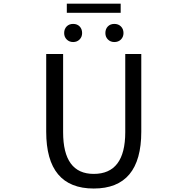

<svg xmlns="http://www.w3.org/2000/svg" viewBox="-20 -1033 1040 1065"><path d="M236.3 -302.7V-733.4H330.1V-299.8Q330.1 -68.4 500 -68.4Q674.8 -68.4 674.8 -299.8V-733.4H763.7V-302.7Q763.7 12.7 500 12.7Q236.3 12.7 236.3 -302.7ZM335.9 -849.6Q335.9 -872.1 349.6 -886.2Q363.3 -900.4 385.7 -900.4Q408.2 -900.4 421.9 -886.2Q435.5 -872.1 435.5 -849.6Q435.5 -828.1 421.4 -814Q407.2 -799.8 385.7 -799.8Q364.3 -799.8 350.1 -814Q335.9 -828.1 335.9 -849.6ZM350.6 -961.9V-1012.7H649.4V-961.9ZM614.3 -799.8Q592.8 -799.8 578.6 -814Q564.5 -828.1 564.5 -849.6Q564.5 -872.1 578.1 -886.2Q591.8 -900.4 614.3 -900.4Q636.7 -900.4 650.9 -886.2Q665 -872.1 665 -849.6Q665 -828.1 650.9 -814Q636.7 -799.8 614.3 -799.8Z"/></svg>

Font: GenEi Gothic M Regular
Style: Regular
Weight: 400
Designer: o_tamon (Modified); [Source Han Sans]
Ryoko NISHIZUKA  (kana & ideographs); Paul D. Hunt (Latin, Greek & Cyrillic); Wenl
Version: Version 1.1a;Original Version 1.004